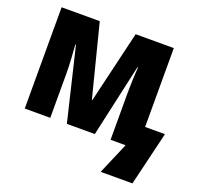

<svg xmlns="http://www.w3.org/2000/svg" viewBox="-156 -882 1309 1272"><g transform="rotate(20 499.0 -246.0)"><path d="M363 0 240 -514H236Q237 -499 238.5 -475.5Q240 -452 242 -424Q244 -396 245 -366.5Q246 -337 246 -310V0H66V-714H335L464 -207H468L588 -714H857V-158H997L906 222H682L777 0H671V-313Q671 -338 671.5 -366.5Q672 -395 673 -423Q674 -451 675.5 -474.5Q677 -498 678 -513H674L560 0Z"/></g></svg>

Font: Noto Sans Display Black
Style: Regular
Weight: 900
Designer: Monotype Design Team
Foundry: Monotype Imaging Inc.
Version: Version 2.003